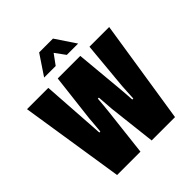

<svg xmlns="http://www.w3.org/2000/svg" viewBox="-234 -1041 1198 1198"><g transform="rotate(-45 364.5 -442.5)"><path d="M217 -752 306 -885H428L517 -752H417L368 -819L319 -752ZM109 0 2 -688H190L211 -374Q212 -366 213 -347.5Q214 -329 215.5 -307Q217 -285 218 -266H227Q229 -285 230.5 -307Q232 -329 234 -347.5Q236 -366 236 -374L273 -688H472L501 -374Q502 -364 503.5 -345Q505 -326 506.5 -304.5Q508 -283 509 -266H518Q519 -291 521 -324Q523 -357 524 -374L553 -688H727L620 0H414L378 -314Q376 -335 374 -367.5Q372 -400 370 -422H361Q359 -396 356 -362.5Q353 -329 351 -314L315 0Z"/></g></svg>

Font: Archivo ExtraCondensed Black
Style: Regular
Weight: 900
Width: 2
Designer: Hector Gatti
Foundry: Omnibus-Type
Version: Version 2.001; ttfautohint (v1.8.3)